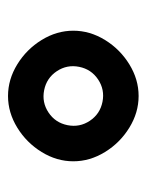

<svg xmlns="http://www.w3.org/2000/svg" viewBox="36 -777 362 474"><g transform="rotate(90 217.0 -540.0)"><path d="M55.8 -540Q55.8 -581 78.7 -618.2Q101.6 -655.4 138.8 -678.3Q176 -701.2 217 -701.2Q258 -701.2 295.2 -678.3Q332.4 -655.4 355.3 -618.2Q378.2 -581 378.2 -540Q378.2 -499 355.3 -461.8Q332.4 -424.6 295.2 -401.7Q258 -378.8 217 -378.8Q176 -378.8 138.8 -401.7Q101.6 -424.6 78.7 -461.8Q55.8 -499 55.8 -540ZM257.8 -478.8Q283 -495.6 289 -525.6Q295 -555.6 278.2 -580.8Q261.4 -606 231.4 -612Q201.4 -618 176.2 -601.2Q151 -584.4 145 -554.4Q139 -524.4 155.8 -499.2Q172.6 -474 202.6 -468Q232.6 -462 257.8 -478.8Z"/></g></svg>

Font: Wittgenstein
Style: Regular
Weight: 400
Designer: Jörg Drees
Foundry: Jörg Drees
Version: Version 1.003;Glyphs 3.1.2 (3151)